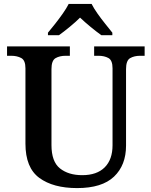

<svg xmlns="http://www.w3.org/2000/svg" viewBox="-20 -951 774 981"><path d="M374 10Q252 10 181 -42Q110 -94 110 -217V-602Q110 -643 88.5 -654.5Q67 -666 38 -666H16V-714H337V-666H315Q285 -666 264 -654Q243 -642 243 -598V-210Q243 -125 286.5 -90.5Q330 -56 400 -56Q475 -56 515 -96Q555 -136 555 -209V-602Q555 -643 534 -654.5Q513 -666 484 -666H461V-714H719V-666H696Q666 -666 645 -654Q624 -642 624 -598V-207Q624 -107 562.5 -48.5Q501 10 374 10ZM225 -784Q241 -803 261.5 -829Q282 -855 301 -882Q320 -909 331 -931H448Q459 -909 478 -882Q497 -855 518 -829Q539 -803 554 -784V-771H498Q474 -788 443 -813.5Q412 -839 389 -861Q367 -839 336 -813.5Q305 -788 281 -771H225Z"/></svg>

Font: Noto Serif Hentaigana SemiBold
Style: Regular
Weight: 600
Designer: Kazuhiro Yamada
Foundry: nipponia
Version: Version 1.000; ttfautohint (v1.8.4.7-5d5b)